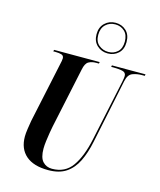

<svg xmlns="http://www.w3.org/2000/svg" viewBox="-140 -1072 986 1181"><g transform="rotate(15 353.5 -481.5)"><path d="M280 10Q187 10 138 -32.5Q89 -75 89 -153Q89 -173 93.5 -203Q98 -233 102 -256L182 -631Q186 -649 188 -659.5Q190 -670 190 -677Q190 -694 175.5 -699Q161 -704 136 -704H122L125 -714H415L413 -704H395Q368 -704 348 -693Q328 -682 320 -641L238 -255Q235 -240 230.5 -213.5Q226 -187 222.5 -159Q219 -131 219 -111Q219 -53 242 -28.5Q265 -4 301 -4Q384 -4 429 -67.5Q474 -131 498 -244L581 -635Q586 -660 586 -671Q586 -693 563.5 -698.5Q541 -704 506 -704H491L493 -714H707L705 -704H687Q655 -704 627.5 -693.5Q600 -683 591 -639L506 -230Q491 -157 464.5 -103Q438 -49 394 -19.5Q350 10 280 10ZM448 -778Q408 -778 380 -804Q352 -830 352 -875Q352 -920 380 -946.5Q408 -973 448 -973Q488 -973 515.5 -947.5Q543 -922 543 -875Q543 -829 515.5 -803.5Q488 -778 448 -778ZM449 -788Q484 -788 508 -810Q532 -832 532 -875Q532 -918 508 -940.5Q484 -963 449 -963Q412 -963 387.5 -939.5Q363 -916 363 -874Q363 -831 389 -809.5Q415 -788 449 -788Z"/></g></svg>

Font: Noto Serif Display ExtraCondensed
Style: Bold Italic
Weight: 700
Width: 2
Italic angle: -12°
Designer: Monotype Design Team
Foundry: Monotype Imaging Inc.
Version: Version 2.009